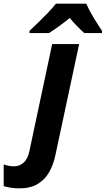

<svg xmlns="http://www.w3.org/2000/svg" viewBox="-148 -786 576 1046"><path d="M-43 240.2Q-66.4 240.2 -89.6 236.6Q-112.8 232.9 -127.9 228V109.9Q-98.6 120.1 -71.8 120.1Q-42 120.1 -19.5 100.3Q2.9 80.6 12.2 37.1L136.2 -545.9H283.2L153.8 59.1Q143.6 108.9 120.8 150.1Q98.1 191.4 58.3 215.8Q18.6 240.2 -43 240.2ZM12.7 -606V-618.2Q32.7 -636.7 59.8 -662.8Q86.9 -689 113.3 -716.6Q139.6 -744.1 156.7 -766.1H321.8Q336.9 -731 362.3 -689.2Q387.7 -647.5 407.7 -618.2V-606H311Q293.9 -621.1 271.5 -644Q249 -667 231.9 -688Q202.6 -664.1 175.3 -644.3Q147.9 -624.5 119.1 -606Z"/></svg>

Font: Open Sans
Style: Bold Italic
Weight: 700
Italic angle: -12°
Designer: Monotype Design Team
Foundry: Monotype Imaging Inc.
Version: Version 3.003; ttfautohint (v1.8.4)